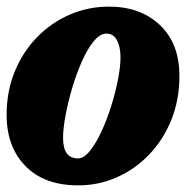

<svg xmlns="http://www.w3.org/2000/svg" viewBox="-22 -550 592 580"><path d="M-2 -203Q-2 -274.5 22.8 -334.5Q47.5 -394.5 90.5 -438.2Q133.5 -482 189.2 -506Q245 -530 307 -530Q402.5 -530 461.2 -474.2Q520 -418.5 520 -320.5Q520 -249 495.8 -188.5Q471.5 -128 429 -83.5Q386.5 -39 331.2 -14.5Q276 10 214.5 10Q112 10 55 -48.2Q-2 -106.5 -2 -203ZM168.5 -133.5Q168.5 -71.5 213.5 -71.5Q231 -71.5 249 -93.5Q267 -115.5 283.8 -151.2Q300.5 -187 313.5 -228.2Q326.5 -269.5 334.2 -308.8Q342 -348 342 -376.5Q342 -408 331.5 -428.2Q321 -448.5 299.5 -448.5Q280 -448.5 261 -425.2Q242 -402 225.5 -364.8Q209 -327.5 196.2 -284.5Q183.5 -241.5 176 -201.5Q168.5 -161.5 168.5 -133.5Z"/></svg>

Font: Besley* Narrow Heavy
Style: Italic
Weight: 800
Width: 4
Italic angle: -13°
Designer: Owen Earl
Foundry: indestructible type*
Version: Version 3.000; ttfautohint (v1.8.3)